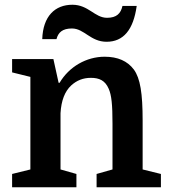

<svg xmlns="http://www.w3.org/2000/svg" viewBox="-20 -789 714 809"><path d="M218 -624C225 -652 243 -669 283 -669C335 -669 361 -613 429 -613C500 -613 542 -663 556 -764H496C489 -732 471 -714 431 -714C379 -714 353 -769 285 -769C212 -769 161 -721 158 -624ZM31 -56V0H302V-56L235 -75V-312C238 -365 253 -404 280 -429C303 -450 330 -461 363 -461C398 -461 423 -450 438 -415C450 -388 454 -348 454 -268V-75L387 -56V0H658V-56L581 -75V-281C581 -396 571 -459 544 -496C517 -532 476 -550 421 -550C344 -550 271 -508 231 -440H227L205 -540H31V-484L108 -465V-75Z"/></svg>

Font: Domine
Style: Bold
Weight: 700
Designer: Pablo Impallari, Rodrigo Fuenzalida, Brenda Gallo
Foundry: Pablo Impallari, Rodrigo Fuenzalida, Brenda Gallo
Version: Version 2.000